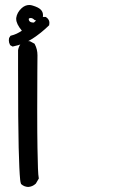

<svg xmlns="http://www.w3.org/2000/svg" viewBox="-20 -576 540 763"><path d="M51.8 -302.7Q51.8 -337.9 51.8 -376V-376.5Q54.2 -391.1 62.5 -401.9Q74.2 -412.6 90.8 -412.6Q94.2 -412.6 99.1 -412.1L117.2 -402.3L118.2 -400.4Q128.9 -380.4 128.9 -356.4Q128.9 -354.5 128.4 -292Q127.9 -229.5 127.9 -136Q127.9 -42.5 128.9 11.7Q130.4 115.7 133.8 129.9L134.3 133.3L122.6 153.3L121.6 154.3Q108.9 166 91.8 167Q75.7 166 64.9 156.2L63.5 154.8Q61 147.5 60.1 138.2Q56.6 104 54.2 10.5Q51.8 -83 51.8 -302.7ZM66.9 -454.1Q44.4 -481 44.4 -500.5Q44.4 -502.4 44.4 -504.4Q47.4 -526.4 65.9 -543.5Q80.1 -556.2 96.2 -556.2Q103 -556.2 110.4 -553.7Q132.8 -546.9 141.8 -537.8Q150.9 -528.8 150.9 -515.6Q150.9 -512.7 150.4 -508.8H161.6Q166.5 -505.4 168.5 -503.4Q176.3 -495.6 176.3 -484.9Q176.3 -481.4 175.3 -475.6Q142.6 -443.8 108.4 -421.9Q74.2 -399.9 32.7 -391.6L29.8 -391.1L20.5 -396.5L19.5 -398.4Q15.1 -406.7 15.1 -416Q15.1 -419.4 16.1 -424.8L21.5 -433.6L24.4 -434.6Q46.4 -439.9 66.9 -454.1ZM102.1 -504.4Q97.2 -504.4 95.2 -502.4Q94.2 -501.5 94.2 -499.8Q94.2 -498 95.2 -495.1L97.7 -491.2Q102.5 -486.3 114.7 -486.3L123.5 -494.6Q121.6 -495.1 118.2 -496.1L116.7 -497.1Q109.4 -504.4 102.1 -504.4Z"/></svg>

Font: Bakudai
Style: Bold
Weight: 700
Version: Version 1.48